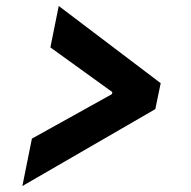

<svg xmlns="http://www.w3.org/2000/svg" viewBox="-20 -623 640 644"><path d="M55 1 501 -257 519 -344 177 -603 149 -464 357 -314 355 -307 87 -158Z"/></svg>

Font: LVC Sans
Style: Bold Italic
Weight: 700
Italic angle: -11.31°
Designer: Mike Abbink, Paul van der Laan, Pieter van Rosmalen
Foundry: Bold Monday
Version: Version 3.0